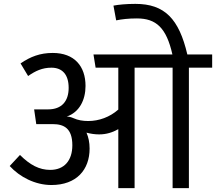

<svg xmlns="http://www.w3.org/2000/svg" viewBox="-20 -970 1114 990"><path d="M30 -114C82 -57 162 -16 245 -16C375 -16 442 -95 442 -204C442 -236 436 -263 426 -286C448 -280 470 -277 491 -277C528 -277 560 -287 590 -304V0H674V-621H870V0H954V-621H1074V-689H946C903 -873 829 -950 678 -950C631 -950 590 -946 565 -941L579 -865C609 -871 642 -875 686 -875C785 -875 838 -827 869 -689H462L473 -621H590V-405C546 -366 490 -346 435 -346C408 -346 382 -350 358 -361C347 -366 335 -369 324 -369C389 -391 421 -454 421 -527C421 -628 364 -697 252 -697C187 -697 137 -678 86 -643L125 -578C162 -604 198 -621 245 -621C300 -621 334 -587 334 -517C334 -449 299 -406 228 -406H156L167 -330H252C309 -330 353 -309 353 -221C353 -142 311 -94 239 -94C183 -94 135 -119 83 -171Z"/></svg>

Font: FiraGO Unicode
Style: Regular
Weight: 400
Designer: bBox Type
Foundry: bBox Type GmbH
Version: Version 1.001;PS 001.001;hotconv 1.0.88;makeotf.lib2.5.64775